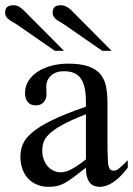

<svg xmlns="http://www.w3.org/2000/svg" viewBox="-42 -702 507 730"><path d="M443.8 -64.5Q388.7 8.3 336.9 8.3Q326.2 8.3 316.7 4.9Q307.1 1.5 300 -6.8Q293 -15.1 288.8 -29.1Q284.7 -43 284.7 -64.5Q255.4 -41.5 236.1 -27.1Q216.8 -12.7 201.9 -4.9Q187 2.9 173.6 5.6Q160.2 8.3 142.6 8.3Q118.7 8.3 99.1 0.2Q79.6 -7.8 65.4 -22.7Q51.3 -37.6 43.5 -58.8Q35.6 -80.1 35.6 -106Q35.6 -130.9 44.7 -153.3Q53.7 -175.8 80.6 -198.5Q107.4 -221.2 156.2 -245.1Q205.1 -269 284.7 -296.4V-314.9Q284.7 -347.2 279.5 -369.1Q274.4 -391.1 264.2 -405Q253.9 -418.9 238.3 -425Q222.7 -431.2 201.2 -431.2Q170.4 -431.2 152.8 -415.3Q135.3 -399.4 133.8 -376.5L134.8 -347.2Q135.7 -326.2 124.3 -313.7Q112.8 -301.3 94.2 -301.3Q74.7 -301.3 64 -313.7Q53.2 -326.2 53.2 -348.1Q53.2 -374.5 66.7 -395.3Q80.1 -416 102.8 -430.4Q125.5 -444.8 155 -452.4Q184.6 -460 216.8 -460Q265.1 -460 294.7 -449.5Q324.2 -439 340.3 -419.2Q356.4 -399.4 361.6 -371.1Q366.7 -342.8 366.7 -307.6V-155.3Q366.7 -124 367.7 -104Q368.7 -84 369.1 -77.1Q371.6 -64 376.5 -58.6Q381.3 -53.2 390.6 -53.2Q395 -53.2 398.9 -54.4Q402.8 -55.7 408.2 -59.6Q413.6 -63.5 421.9 -71.3Q430.2 -79.1 443.8 -92.8ZM284.7 -267.6Q228 -245.6 195.1 -227.3Q162.1 -209 145 -192.4Q127.9 -175.8 123.3 -160.4Q118.7 -145 118.7 -128.9Q118.7 -111.3 124 -96.7Q129.4 -82 138.4 -71Q147.5 -60.1 159.9 -53.7Q172.4 -47.4 186.5 -46.9Q205.6 -45.9 229.7 -58.6Q253.9 -71.3 284.7 -96.2ZM166.5 -508.8 22 -608.9Q14.6 -613.8 6.6 -618.2Q-1.5 -622.6 -7.8 -627.4Q-14.2 -632.3 -18.3 -638.7Q-22.5 -645 -22.5 -654.8Q-22.5 -668 -14.9 -675Q-7.3 -682.1 9.8 -682.1Q25.4 -682.1 38.6 -671.1Q51.8 -660.2 62.5 -648.4L201.2 -508.8ZM346.7 -508.8 202.1 -608.9Q194.8 -613.8 187 -618.2Q179.2 -622.6 172.9 -627.4Q166.5 -632.3 162.4 -638.7Q158.2 -645 158.2 -654.8Q158.2 -668 165.5 -675Q172.9 -682.1 189.9 -682.1Q198.7 -682.1 205.8 -679Q212.9 -675.8 219.5 -671.1Q226.1 -666.5 231.9 -660.4Q237.8 -654.3 243.7 -648.4L382.3 -508.8Z"/></svg>

Font: Doulos SIL
Style: Regular
Weight: 400
Designer: Walt Agee, Victor Gaultney, Peter Martin, Debbi Hosken
Foundry: SIL International
Version: Version 4.110; 2011; Maintenance release